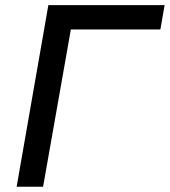

<svg xmlns="http://www.w3.org/2000/svg" viewBox="-20 -713 648 733"><path d="M43.5 0 164.6 -693.4H608.4L592.3 -600.6H250.5L144.5 0Z"/></svg>

Font: Cascadia Code NF
Style: Italic
Weight: 400
Italic angle: -10°
Monospace: yes
Designer: Aaron Bell
Foundry: Saja Typeworks
Version: Version 2404.023; ttfautohint (v1.8.4)